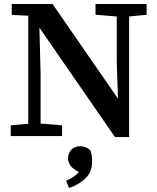

<svg xmlns="http://www.w3.org/2000/svg" viewBox="-20 -684 789 965"><path d="M460 -610V-664H717V-610L629 -601V5H558L178 -545L184 -316V-63L292 -54V0H34V-54L122 -62V-605L39 -609V-664H244L573 -188L567 -366V-601ZM443 128Q443 180 409.5 212.5Q376 245 327 261L312 224Q357 206 376 180Q347 166 334.5 148.5Q322 131 322 112Q322 86 338.5 68.5Q355 51 383 51Q412 51 434 71Q439 84 441 97Q443 110 443 128Z"/></svg>

Font: Source Serif 4 SmText Semibold
Style: Regular
Weight: 600
Designer: Frank Grießhammer
Foundry: Adobe
Version: Version 4.005;hotconv 1.1.0;makeotfexe 2.6.0